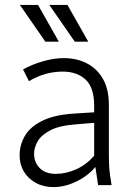

<svg xmlns="http://www.w3.org/2000/svg" viewBox="-20 -755 554 783"><path d="M60 -121Q60 -164 81.5 -201Q103 -238 152.5 -262.5Q202 -287 284 -292L364 -297V-324Q364 -398 329 -430.5Q294 -463 236 -463Q200 -463 166 -453.5Q132 -444 98 -424L74 -472Q110 -492 155 -505Q200 -518 240 -518Q293 -518 334.5 -496.5Q376 -475 400 -433Q424 -391 424 -327V-122Q424 -97 425 -79Q426 -61 429 -39L435 0H380L369 -74Q338 -37 291 -14.5Q244 8 198 8Q157 8 125.5 -9.5Q94 -27 77 -56Q60 -85 60 -121ZM119 -128Q119 -93 142 -69.5Q165 -46 208 -46Q249 -46 290.5 -64.5Q332 -83 364 -120V-254L291 -248Q222 -243 185 -223.5Q148 -204 133.5 -178.5Q119 -153 119 -128ZM61 -735H135L220 -585H165ZM181 -735H255L340 -585H285Z"/></svg>

Font: Radio Canada Light
Style: Regular
Weight: 300
Designer: Charles Daoud, Etienne Aubert Bonn, Alexandre Saumier Demers, Jacques Le Bailly
Foundry: Radio-Canada
Version: Version 2.104;gftools[0.9.28.dev5+ged2979d]